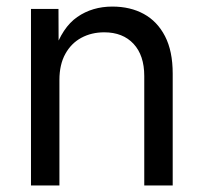

<svg xmlns="http://www.w3.org/2000/svg" viewBox="-20 -570 626 590"><path d="M162.6 -324.2V0H75.2V-542.5H159.7L160.2 -411.1H146.5Q171.4 -485.8 217.5 -517.8Q263.7 -549.8 325.2 -549.8Q380.4 -549.8 421.9 -527.1Q463.4 -504.4 487.1 -458.7Q510.7 -413.1 510.7 -343.8V0H423.3V-336.4Q423.3 -399.9 390.4 -435.3Q357.4 -470.7 300.3 -470.7Q261.2 -470.7 230 -453.9Q198.7 -437 180.7 -404.3Q162.6 -371.6 162.6 -324.2Z"/></svg>

Font: Inter 16pt
Style: Regular
Weight: 400
Version: Version 4.001;git-66647c0bb